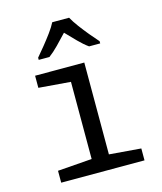

<svg xmlns="http://www.w3.org/2000/svg" viewBox="-114 -850 791 935"><g transform="rotate(-15 281.5 -383.0)"><path d="M78 0V-60L251 -73V-462L90 -475V-536H338V-73L498 -60V0ZM127 -617Q145 -638 166.5 -664.5Q188 -691 207.5 -717.5Q227 -744 238 -766H323Q335 -744 355 -717Q375 -690 397 -663.5Q419 -637 437 -617V-606H381Q357 -623 331.5 -649Q306 -675 280 -702Q255 -675 229.5 -649Q204 -623 181 -606H127Z"/></g></svg>

Font: Noto Sans Mono SemiCondensed
Style: Regular
Weight: 400
Width: 4
Designer: Monotype Design Team
Foundry: Monotype Imaging Inc.
Version: Version 2.010